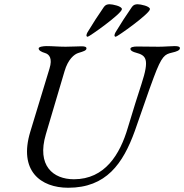

<svg xmlns="http://www.w3.org/2000/svg" viewBox="-20 -870 867 904"><path d="M393 -697C400 -697 554 -806 554 -827C554 -841 510 -850 496 -850C485 -850 476 -847 469 -837C442 -798 416 -758 392 -718C389 -713 387 -707 387 -703C387 -700 389 -697 393 -697ZM525 -697C532 -697 686 -806 686 -827C686 -841 642 -850 628 -850C617 -850 608 -847 601 -837C574 -798 548 -758 524 -718C521 -713 519 -707 519 -703C519 -700 521 -697 525 -697ZM301 14C480 14 559 -99 615 -254C648 -346 676 -432 704 -506C742 -608 756 -614 789 -622C812 -627 826 -633 827 -642C828 -650 819 -653 803 -653C782 -653 757 -650 727 -650L625 -651C609 -651 594 -648 594 -640C594 -631 608 -625 620 -622C668 -609 685 -593 646 -474C633 -434 604 -344 582 -269C545 -143 474 -26 328 -26C230 -26 152 -90 196 -238L284 -535C300 -590 329 -615 350 -621C373 -628 386 -632 387 -641C388 -649 380 -652 364 -652C344 -652 318 -650 289 -650C254 -650 228 -653 200 -653C184 -653 162 -650 162 -642C162 -633 173 -626 193 -620C212 -614 228 -595 213 -547L123 -251C66 -65 172 14 301 14Z"/></svg>

Font: EB Garamond
Style: Italic
Weight: 400
Italic angle: -17.2°
Designer: Georg Duffner and Octavio Pardo
Foundry: Georg Duffner
Version: Version 1.000;PS 001.000;hotconv 1.0.88;makeotf.lib2.5.64775